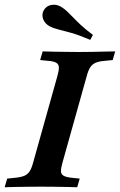

<svg xmlns="http://www.w3.org/2000/svg" viewBox="-39 -787 505 807"><path d="M131.5 -2.4Q106.5 -2.4 78.2 -2Q50 -1.6 24.2 -1.2Q-1.6 -0.8 -19.4 0L-8.9 -36.3L21.8 -39.5Q48.4 -41.9 62.9 -48Q77.4 -54 85.9 -67.3Q94.4 -80.6 100.8 -105.6L201.6 -465.3Q208.9 -490.3 208.5 -503.6Q208.1 -516.9 197.2 -523.4Q186.3 -529.8 160.5 -531.5L129.8 -534.7L140.3 -571Q158.1 -570.2 183.1 -569.8Q208.1 -569.4 236.7 -569Q265.3 -568.5 291.1 -568.5H292.7H294.4Q319.4 -568.5 347.6 -569Q375.8 -569.4 401.6 -570.2Q427.4 -571 445.2 -571L434.7 -534.7L404 -531.5Q378.2 -529.8 363.3 -523.4Q348.4 -516.9 339.9 -503.6Q331.5 -490.3 325 -465.3L224.2 -105.6Q216.9 -80.6 217.3 -67.3Q217.7 -54 229 -48Q240.3 -41.9 265.3 -39.5L296 -36.3L285.5 0Q268.5 -0.8 243.1 -1.2Q217.7 -1.6 189.5 -2Q161.3 -2.4 134.7 -2.4H133.9ZM340.3 -619.4Q293.5 -639.5 262.1 -648.4Q230.6 -657.3 208.9 -662.5Q187.1 -667.7 169.4 -676.6Q149.2 -687.9 142.3 -706.9Q135.5 -725.8 144.4 -742.7Q154.8 -762.1 176.2 -766.1Q197.6 -770.2 216.9 -758.9Q230.6 -750.8 242.3 -739.9Q254 -729 267.7 -714.5Q281.5 -700 301.2 -681.5Q321 -662.9 351.6 -640.3Z"/></svg>

Font: Playfair 9pt
Style: Bold Italic
Weight: 700
Italic angle: -15.6°
Designer: Claus Eggers Sørensen
Foundry: Claus Eggers Sørensen
Version: Version 2.203